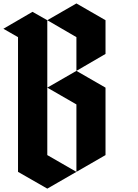

<svg xmlns="http://www.w3.org/2000/svg" viewBox="-107 -1120 819 1140"><path d="M-86.9 -949.2Q-57.6 -932.6 0 -899.4Q0 -632.8 0 -99.6Q57.6 -66.4 173.8 0Q231.4 -33.2 346.7 -99.6Q289.1 -132.8 173.8 -199.2Q173.8 -465.8 173.8 -1000Q144.5 -1016.6 85.9 -1049.8Q28.3 -1016.6 -86.9 -949.2ZM173.8 -1000Q231.4 -965.8 346.7 -899.4Q346.7 -833 346.7 -699.2Q404.3 -732.4 519.5 -799.8Q519.5 -866.2 519.5 -1000Q461.9 -1033.2 346.7 -1099.6Q289.1 -1066.4 173.8 -1000ZM173.8 -599.6Q231.4 -632.8 346.7 -699.2Q404.3 -666 519.5 -599.6Q519.5 -465.8 519.5 -199.2Q461.9 -166 346.7 -99.6Q346.7 -232.4 346.7 -500Q289.1 -533.2 173.8 -599.6Z"/></svg>

Font: DreiFraktur
Style: Regular
Weight: 400
Designer: JayCobs
Version: Version 1.2